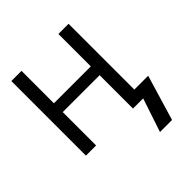

<svg xmlns="http://www.w3.org/2000/svg" viewBox="-201 -683 1001 1001"><g transform="rotate(-45 300.0 -182.0)"><path d="M465 0H390V-246H118V0H43V-550H118V-311H390V-550H465V-65H567L492 186H403Z"/></g></svg>

Font: JuliaMono SemiBold
Style: Regular
Weight: 600
Monospace: yes
Designer: cormullion
Foundry: corm
Version: Version 0.055; ttfautohint (v1.8.4)